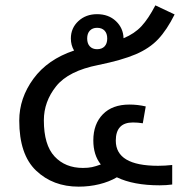

<svg xmlns="http://www.w3.org/2000/svg" viewBox="-20 -689 731 718"><path d="M571 -69Q597 -69 624 -72V1Q602 4 577 4Q479 4 417 -26Q388 -9 351 0Q314 9 274 9Q178 9 115 -51Q52 -111 52 -238Q52 -322 105 -394.5Q158 -467 257 -500Q245 -520 245 -545Q245 -584 273 -610Q301 -636 343 -636Q386 -636 413.5 -610Q441 -584 442 -546Q483 -563 509 -591Q535 -619 561 -669L633 -635Q604 -577 571.5 -542.5Q539 -508 487.5 -486Q436 -464 348 -446Q236 -424 190 -366.5Q144 -309 144 -239Q144 -147 184 -104Q224 -61 290 -61Q310 -61 324 -64Q338 -67 357 -74Q329 -109 329 -164Q329 -225 364.5 -261.5Q400 -298 464 -298Q495 -298 525 -291L514 -228Q496 -231 477 -231Q413 -231 413 -163Q413 -69 571 -69ZM306 -545Q306 -526 316 -515.5Q326 -505 343 -505Q361 -505 371 -515.5Q381 -526 381 -545Q381 -564 371 -574.5Q361 -585 343 -585Q326 -585 316 -574.5Q306 -564 306 -545Z"/></svg>

Font: Fira GO
Style: Regular
Weight: 400
Designer: Carrois Corporate
Foundry: Carrois Corporate GbR
Version: Version 0.300